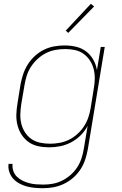

<svg xmlns="http://www.w3.org/2000/svg" viewBox="-20 -767 640 1010"><path d="M207 223Q185 223 162.5 221Q140 219 120 213.5Q100 208 81.5 198Q63 188 49.5 173Q36 158 29 137.5Q22 117 25 95H46Q44 114 50 132Q56 150 69 162.5Q82 175 98 183Q114 191 132 196Q150 201 169.5 202.5Q189 204 208 204Q233 204 258 199.5Q283 195 307 183Q331 171 351.5 153Q372 135 386.5 112.5Q401 90 409 65Q417 40 421 15L441 -105Q427 -78 404.5 -55.5Q382 -33 354.5 -18.5Q327 -4 297.5 2Q268 8 239 8Q209 8 181 2Q153 -4 131 -19.5Q109 -35 94 -58Q79 -81 72 -108.5Q65 -136 66 -165Q67 -194 72 -223L88 -323Q93 -350 102 -377Q111 -404 126.5 -428.5Q142 -453 164 -473Q186 -493 211.5 -505.5Q237 -518 265 -523Q293 -528 320 -528Q351 -528 380.5 -521Q410 -514 433 -496.5Q456 -479 470.5 -453.5Q485 -428 490 -398L510 -520H531L442 18Q437 46 428 73Q419 100 403 124.5Q387 149 364.5 168.5Q342 188 315.5 200.5Q289 213 261.5 218Q234 223 207 223ZM243 -11Q268 -11 293 -15.5Q318 -20 342 -31.5Q366 -43 386.5 -61.5Q407 -80 421.5 -102Q436 -124 444.5 -149Q453 -174 457 -199L473 -299Q478 -325 478.5 -351.5Q479 -378 473 -402.5Q467 -427 453.5 -448Q440 -469 420 -483.5Q400 -498 375 -503.5Q350 -509 323 -509Q298 -509 272.5 -504.5Q247 -500 223.5 -488.5Q200 -477 179.5 -458.5Q159 -440 144 -417.5Q129 -395 121 -370Q113 -345 109 -320L92 -220Q88 -194 87 -167.5Q86 -141 92 -116.5Q98 -92 111.5 -71Q125 -50 145 -36Q165 -22 190.5 -16.5Q216 -11 243 -11ZM339 -594 326 -606 458 -747 475 -733Z"/></svg>

Font: Iosevka Aile Thin Oblique
Style: Regular
Weight: 100
Italic angle: -9°
Designer: Belleve Invis
Foundry: Belleve Invis
Version: Version 31.1.0; ttfautohint (v1.8.4)